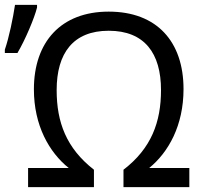

<svg xmlns="http://www.w3.org/2000/svg" viewBox="-44 -773 883 793"><path d="M-24 -554H28C61 -610 98 -698 109 -742V-753H18C10 -699 -7 -617 -24 -568ZM405 -646C553 -646 621 -553 621 -401C621 -269 581 -160 466 -72V0H738V-79H572C652 -144 714 -255 714 -405C714 -601 604 -725 405 -725C208 -725 96 -600 96 -404C96 -255 159 -144 240 -79H72V0H344V-72C230 -161 190 -268 190 -401C190 -553 258 -646 405 -646Z"/></svg>

Font: Noto Sans Thai
Style: Regular
Weight: 400
Designer: Monotype Design Team
Foundry: Monotype Imaging Inc.
Version: Version 1.901